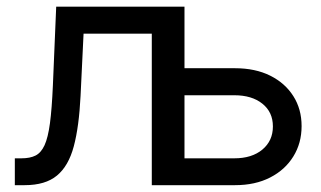

<svg xmlns="http://www.w3.org/2000/svg" viewBox="-20 -542 941 562"><path d="M23.4 0V-78.6H43Q67.9 -78.6 84 -86.7Q100.1 -94.7 110.4 -116.9Q120.6 -139.2 126.2 -181.2Q131.8 -223.1 134.8 -292L144.5 -522.5H508.8V0H424.3V-443.4H224.6L215.8 -261.2Q211.4 -171.4 196 -113.8Q180.7 -56.2 146.7 -28.1Q112.8 0 52.2 0ZM508.8 -342.3H668Q727.1 -342.3 770.8 -320.6Q814.5 -298.8 838.6 -260.7Q862.8 -222.7 862.8 -172.9Q862.8 -123 838.6 -84Q814.5 -44.9 770.8 -22.5Q727.1 0 668 0H436V-522.5H520V-78.6H666Q717.3 -78.6 748 -104.2Q778.8 -129.9 778.8 -171.9Q778.8 -213.9 748 -238.5Q717.3 -263.2 666 -263.2H508.8Z"/></svg>

Font: Inter 28pt
Style: Regular
Weight: 400
Designer: Rasmus Andersson
Foundry: rsms
Version: Version 4.001;git-66647c0bb